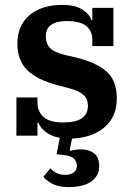

<svg xmlns="http://www.w3.org/2000/svg" viewBox="-20 -554 542 784"><path d="M262 210Q218 210 193 196Q168 182 157 168L186 133Q196 145 211 152.5Q226 160 246 160Q268 160 281 150.5Q294 141 294 121Q294 108 283 95Q272 82 234 78L211 76L224 9Q188 2 166 -15.5Q144 -33 137 -53H133V0H47V-156H133V-138Q133 -98 158 -76Q183 -54 239 -54Q339 -54 339 -122Q339 -150 321 -166.5Q303 -183 265 -193L215 -206Q132 -228 91.5 -267.5Q51 -307 51 -375Q51 -451 101 -492.5Q151 -534 235 -534Q286 -534 315.5 -515.5Q345 -497 353 -472H357V-522H443V-366H357V-390Q357 -428 332 -448Q307 -468 253 -468Q167 -468 167 -405Q167 -376 184.5 -358Q202 -340 244 -330L291 -319Q373 -299 415 -262Q457 -225 457 -152Q457 -78 407.5 -35Q358 8 274 12L265 58L268 62Q289 56 311 56Q343 56 364 72Q385 88 385 123Q385 147 375 163.5Q365 180 347.5 190.5Q330 201 308 205.5Q286 210 262 210Z"/></svg>

Font: IBM Plex Serif SmBld
Style: Regular
Weight: 600
Designer: Mike Abbink, Paul van der Laan, Pieter van Rosmalen
Foundry: Bold Monday
Version: Version 3.001